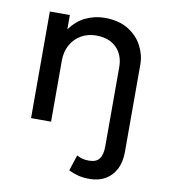

<svg xmlns="http://www.w3.org/2000/svg" viewBox="-82 -575 763 869"><g transform="rotate(10 299.5 -140.0)"><path d="M387.5 225Q357.5 225 333.8 218.8Q310 212.5 291 202.5L314.5 130Q326.5 136.5 339 140.2Q351.5 144 370 144Q404.5 144 418.5 124.5Q432.5 105 432.5 67V-296.5Q432.5 -352 398.8 -385.8Q365 -419.5 306 -419.5Q267.5 -419.5 237.2 -402.2Q207 -385 189.2 -353.5Q171.5 -322 171.5 -281V0H79.5V-490H171.5V-424Q202.5 -467 244 -486Q285.5 -505 329 -505Q395 -505 438.2 -478.2Q481.5 -451.5 503 -410Q524.5 -368.5 524.5 -325V77Q524.5 123 507.8 156Q491 189 460.2 207Q429.5 225 387.5 225Z"/></g></svg>

Font: Geologica Roman Light
Style: Regular
Weight: 300
Designer: Sindre Bremnes, Frode Helland
Foundry: Monokrom Skriftforlag AS
Version: Version 1.010;gftools[0.9.28]